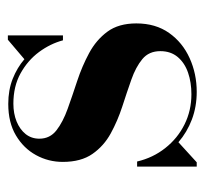

<svg xmlns="http://www.w3.org/2000/svg" viewBox="-36 -474 520 488"><g transform="rotate(-90 224.0 -230.0)"><path d="M44.5 10V-141.5H57.5Q67 -101 91.8 -69.8Q116.5 -38.5 151.8 -21Q187 -3.5 228.5 -3.5Q258.5 -3.5 283.2 -12Q308 -20.5 323 -38.2Q338 -56 338 -82.5Q338 -111.5 317.8 -128.2Q297.5 -145 265.5 -156.2Q233.5 -167.5 197.2 -179.2Q161 -191 129 -208.5Q97 -226 76.8 -255Q56.5 -284 56.5 -330.5Q56.5 -367 73.8 -398.5Q91 -430 123.8 -449.5Q156.5 -469 204 -469Q239 -469 267.5 -457.8Q296 -446.5 317.5 -428L367 -470H378V-330H365.5Q357 -362 335.8 -390.8Q314.5 -419.5 281.5 -437.8Q248.5 -456 204.5 -456Q179.5 -456 159.2 -447.8Q139 -439.5 127.2 -424.8Q115.5 -410 115.5 -390Q115.5 -363 136.8 -346.5Q158 -330 191.5 -318Q225 -306 262.2 -293.8Q299.5 -281.5 333 -263.5Q366.5 -245.5 387.5 -217Q408.5 -188.5 408.5 -143.5Q408.5 -94.5 384.2 -60.2Q360 -26 320.2 -8Q280.5 10 234.5 10Q197 10 164.5 -2.2Q132 -14.5 106.5 -36.5L55.5 10Z"/></g></svg>

Font: Bodoni Moda 18pt SemiBold
Style: Regular
Weight: 600
Designer: Owen Earl
Foundry: indestructible type
Version: Version 2.005